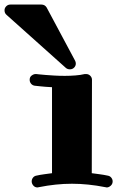

<svg xmlns="http://www.w3.org/2000/svg" viewBox="-110 -803 518 835"><path d="M354 12.2Q353 12.2 351.8 11.7Q350.6 11.2 349.1 11.2Q309.6 3.4 273.9 -0.2Q238.3 -3.9 203.1 -3.9Q167.5 -3.9 132.3 -0.2Q97.2 3.4 58.1 11.2Q56.6 11.2 55.7 11.7Q54.7 12.2 53.2 12.2Q42 12.2 34.9 3.9Q27.8 -4.4 27.8 -14.2Q27.8 -22.9 33.4 -30.3Q39.1 -37.6 47.9 -39.1Q64.9 -43 82.3 -45.2Q99.6 -47.4 116.2 -49.8V-423.8Q85.4 -425.3 64.5 -427.7Q43.5 -430.2 41 -430.2Q31.2 -431.6 25.1 -439Q19 -446.3 19 -456.1Q19 -468.3 27.8 -474.6Q36.6 -481 44.9 -481H47.9Q48.3 -481 59.1 -479.7Q69.8 -478.5 87.2 -477.1Q104.5 -475.6 126.5 -474.4Q148.4 -473.1 171.9 -473.1Q195.3 -473.1 217.8 -474.9Q240.2 -476.6 258.8 -481H264.2Q275.4 -481 282.7 -473.4Q290 -465.8 290 -456.1L289.1 -49.8Q306.2 -47.4 323.5 -45.2Q340.8 -43 358.9 -39.1Q368.2 -37.6 374 -30.3Q379.9 -22.9 379.9 -14.2Q379.9 -2.9 371.6 4.6Q363.3 12.2 354 12.2ZM-90.3 -758.3Q-90.3 -768.1 -83 -775.6Q-75.7 -783.2 -64.5 -783.2H69.8Q85 -783.2 92.8 -770.5L216.8 -538.6Q219.7 -533.2 219.7 -526.4Q219.7 -516.6 212.4 -509Q205.1 -501.5 193.8 -501.5Q184.1 -501.5 176.8 -507.3L-81.5 -738.3Q-90.3 -745.6 -90.3 -758.3Z"/></svg>

Font: Ribeye
Style: Regular
Weight: 400
Designer: Astigmatic (AOETI)
Foundry: Astigmatic (AOETI)
Version: Version 1.000